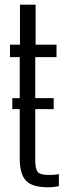

<svg xmlns="http://www.w3.org/2000/svg" viewBox="-20 -790 278 817"><path d="M186 7Q116.5 7 90.2 -21.5Q64 -50 64 -115V-547H22.5V-600H65V-770H131.5V-600H220.5V-547H130V-108.5Q130 -72.5 140 -59Q150 -45.5 187.5 -45.5Q201.5 -45.5 210.5 -46.2Q219.5 -47 230.5 -49V2Q221 4 209.5 5.5Q198 7 186 7ZM32.5 -372.5H208.5V-325.5H32.5Z"/></svg>

Font: Big Shoulders Display Thin
Style: Regular
Weight: 400
Version: Version 2.002